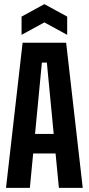

<svg xmlns="http://www.w3.org/2000/svg" viewBox="-20 -906 428 926"><path d="M9 0 89 -700H299L379 0H264L248 -166H140L124 0ZM149 -260H239L206 -604H182ZM84 -738V-826L194 -886L304 -826V-738L194 -798Z"/></svg>

Font: Tektur Condensed Medium
Style: Regular
Weight: 500
Width: 3
Designer: Adam Jagosz
Foundry: Adam Jagosz
Version: Version 1.005;gftools[0.9.30]